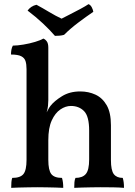

<svg xmlns="http://www.w3.org/2000/svg" viewBox="-20 -903 653 926"><path d="M515 -132Q515 -81 529 -63Q543 -45 572 -45Q575 -35 576.5 -24Q578 -13 578 3Q556 1 526 0.5Q496 0 464 0Q444 0 420 0.5Q396 1 375 1.5Q354 2 338 3Q338 -12 339 -24Q340 -36 344 -45Q378 -45 394 -64Q410 -83 410 -134V-273Q410 -342 385.5 -367Q361 -392 322 -392Q296 -392 271 -375Q246 -358 229.5 -322Q213 -286 213 -227V-132Q213 -82 227.5 -63.5Q242 -45 279 -45Q282 -35 283.5 -23.5Q285 -12 285 3Q270 2 249 1.5Q228 1 205 0.5Q182 0 160 0Q140 0 116 0.5Q92 1 70.5 1.5Q49 2 34 3Q34 -12 35 -24.5Q36 -37 39 -45Q78 -45 93 -63.5Q108 -82 108 -132V-316L213 -420Q213 -408 211.5 -393Q210 -378 205 -361Q209 -368 213 -376Q217 -384 224 -393Q242 -416 279 -439Q316 -462 367 -462Q407 -462 440.5 -446.5Q474 -431 494.5 -395.5Q515 -360 515 -299ZM108 -569Q108 -593 103 -608.5Q98 -624 82 -632Q66 -640 33 -640Q33 -652 35 -663Q37 -674 42 -683Q63 -683 93 -688Q123 -693 149.5 -701Q176 -709 189 -717Q199 -713 206 -703Q213 -693 213 -673V-538H108ZM108 -574H213V-420L108 -298ZM245 -730Q221 -758 187.5 -789.5Q154 -821 113 -852Q120 -862 131 -869.5Q142 -877 156 -880Q184 -865 216.5 -845.5Q249 -826 277 -813Q292 -821 317 -833.5Q342 -846 367 -859.5Q392 -873 407 -883Q417 -879 423 -867Q429 -855 430 -846Q396 -823 357.5 -794Q319 -765 289 -735Q279 -732 267.5 -731Q256 -730 245 -730Z"/></svg>

Font: Vollkorn Medium
Style: Regular
Weight: 500
Designer: Friedrich Althausen
Foundry: Friedrich Althausen
Version: Version 5.000